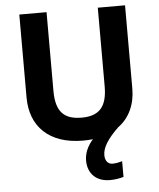

<svg xmlns="http://www.w3.org/2000/svg" viewBox="-62 -767 880 1060"><g transform="rotate(-5 378.0 -237.0)"><path d="M485 100C485 60 512 14 574 -46C639 -93 671 -167 671 -252V-714H520V-278C520 -167 478 -117 379 -117C284 -117 236 -159 236 -277V-714H85V-254C85 -95 186 10 375 10C394 10 412 9 430 7C401 39 382 79 382 121C382 194 429 240 504 240C536 240 559 235 580 229V142C567 146 547 151 526 151C503 151 485 134 485 100Z"/></g></svg>

Font: Noto Sans Malayalam
Style: Bold
Weight: 700
Designer: Jelle Bosma - Monotype Design Team
Foundry: Monotype Imaging Inc.
Version: Version 2.104